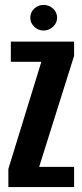

<svg xmlns="http://www.w3.org/2000/svg" viewBox="-20 -760 334 780"><path d="M14 0V-74L148 -509H24V-591H281V-533L139 -82H281V0ZM157 -636Q135 -636 119 -651.5Q103 -667 103 -688Q103 -710 119 -725Q135 -740 157 -740Q179 -740 195.5 -725Q212 -710 212 -688Q212 -667 195.5 -651.5Q179 -636 157 -636Z"/></svg>

Font: Alumni Sans
Style: Bold
Weight: 700
Designer: Robert E. Leuschke
Foundry: Robert E. Leuschke
Version: Version 1.018